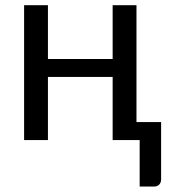

<svg xmlns="http://www.w3.org/2000/svg" viewBox="-20 -526 644 721"><path d="M585 -67.5V147Q585 160 577.8 167.2Q570.5 174.5 559 174.5H504.5V0H403V-237H160V0H70.5V-506.5H160V-304.5H403V-506.5H492.5V-67.5Z"/></svg>

Font: Lato 2
Style: Regular
Weight: 400
Designer: Lukasz Dziedzic with Adam Twardoch and Botio Nikoltchev
Foundry: tyPoland Lukasz Dziedzic
Version: Version 2.015; 2015-08-06; http://www.latofonts.com/